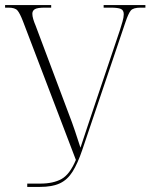

<svg xmlns="http://www.w3.org/2000/svg" viewBox="-20 -734 596 754"><path d="M87 0V-13H138Q189 -13 221.5 -31Q254 -49 278 -106L70 -651Q58 -682 48.5 -693Q39 -704 13 -704H0V-714H181V-704H156Q127 -704 117 -698Q107 -692 107 -680Q107 -671 110.5 -659Q114 -647 120 -633L247 -295Q264 -251 274.5 -219.5Q285 -188 296 -154Q309 -195 325 -241.5Q341 -288 357 -337L451 -616Q456 -632 461 -649Q466 -666 466 -678Q466 -694 454.5 -699Q443 -704 414 -704H387V-714H551V-704H532Q503 -704 493.5 -692.5Q484 -681 472 -645L303 -145Q285 -92 265 -60Q245 -28 215 -14Q185 0 137 0Z"/></svg>

Font: Noto Serif Display Condensed ExtraLight
Style: Regular
Weight: 200
Width: 3
Designer: Monotype Design Team
Foundry: Monotype Imaging Inc.
Version: Version 2.009